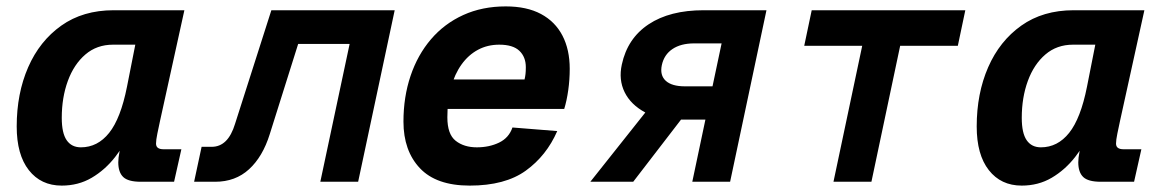

<svg xmlns="http://www.w3.org/2000/svg" viewBox="-20 -568 3640 600"><path d="M172.8 12Q108 12 70.1 -36.3Q32.2 -84.6 32.2 -172.8Q32.2 -275.8 68 -357.8Q103.8 -439.8 171.5 -487.9Q239.2 -536 335.2 -536H556.2L480.4 -191.6Q475.8 -170.2 471.7 -150.3Q467.6 -130.4 467.6 -119.6Q467.6 -110 473.7 -105.8Q479.8 -101.6 490.4 -101.6H546.8L524 0H420Q380.4 0 365 -14.9Q349.6 -29.8 349.6 -60.8Q349.6 -74.8 353.5 -93.9Q357.4 -113 363.3 -132.3Q369.2 -151.6 375.2 -166L391.2 -163.6Q371 -117.2 339.6 -77.1Q308.2 -37 266.6 -12.5Q225 12 172.8 12ZM232.8 -107.6Q285 -107.6 321.1 -152.8Q357.2 -198 376.8 -296.8L402.8 -428.4H333.2Q282.6 -428.4 246.8 -397.7Q211 -367 192 -315.1Q173 -263.2 173 -199.6Q173 -152.2 188.3 -129.9Q203.6 -107.6 232.8 -107.6Z M586.6 0 610 -109.2H641.6Q667.2 -109.2 685.4 -127.1Q703.6 -145 714.6 -181.2L828 -536H1213.4L1099.2 0H981L1072.6 -430.8H911.8L823 -148.8Q801 -78.2 758.3 -39.1Q715.6 0 652.4 0Z M1447.8 12Q1343.4 12 1292.1 -42.5Q1240.8 -97 1240.8 -188Q1240.8 -264.8 1262.9 -330.6Q1285 -396.4 1326.8 -445.3Q1368.6 -494.2 1427.8 -521.1Q1487 -548 1560.6 -548Q1626.2 -548 1670.5 -524.3Q1714.8 -500.6 1737.6 -456.8Q1760.4 -413 1760.4 -352.8Q1760.4 -319.4 1755.8 -286.5Q1751.2 -253.6 1743.2 -227.6H1362L1381.6 -319.6H1619.2Q1621.2 -328 1622.2 -336.6Q1623.2 -345.2 1623.2 -358Q1623.2 -390 1603.1 -409.2Q1583 -428.4 1540.2 -428.4Q1503.4 -428.4 1473.6 -412.4Q1443.8 -396.4 1422.3 -366.5Q1400.8 -336.6 1389.4 -294.8Q1378 -253 1378 -201.2Q1378 -148.6 1403.9 -128.1Q1429.8 -107.6 1470.2 -107.6Q1509 -107.6 1539.7 -122.4Q1570.4 -137.2 1581.4 -169.6L1721.4 -158.4Q1687.8 -81.4 1623.1 -34.7Q1558.4 12 1447.8 12Z M1824.8 0 1996.6 -216.4Q1951 -241 1931.9 -280Q1912.8 -319 1923.2 -366.4Q1940.8 -448.2 2007 -492.1Q2073.2 -536 2178.8 -536H2375.2L2261.6 0H2143.4L2184.4 -194.2H2108.2L1958.8 0ZM2120.6 -298.2H2206.6L2235 -432.4H2149Q2107.8 -432.4 2081.5 -414.8Q2055.2 -397.2 2048.2 -364.4Q2041.6 -332.8 2060.5 -315.5Q2079.4 -298.2 2120.6 -298.2Z M2584.6 0 2674.4 -424.8H2493.2L2516.6 -536H2996.6L2973.2 -424.8H2793L2703.2 0Z M3172.8 12Q3108 12 3070.1 -36.3Q3032.2 -84.6 3032.2 -172.8Q3032.2 -275.8 3068 -357.8Q3103.8 -439.8 3171.5 -487.9Q3239.2 -536 3335.2 -536H3556.2L3480.4 -191.6Q3475.8 -170.2 3471.7 -150.3Q3467.6 -130.4 3467.6 -119.6Q3467.6 -110 3473.7 -105.8Q3479.8 -101.6 3490.4 -101.6H3546.8L3524 0H3420Q3380.4 0 3365 -14.9Q3349.6 -29.8 3349.6 -60.8Q3349.6 -74.8 3353.5 -93.9Q3357.4 -113 3363.3 -132.3Q3369.2 -151.6 3375.2 -166L3391.2 -163.6Q3371 -117.2 3339.6 -77.1Q3308.2 -37 3266.6 -12.5Q3225 12 3172.8 12ZM3232.8 -107.6Q3285 -107.6 3321.1 -152.8Q3357.2 -198 3376.8 -296.8L3402.8 -428.4H3333.2Q3282.6 -428.4 3246.8 -397.7Q3211 -367 3192 -315.1Q3173 -263.2 3173 -199.6Q3173 -152.2 3188.3 -129.9Q3203.6 -107.6 3232.8 -107.6Z"/></svg>

Font: Geist Mono
Style: Italic
Weight: 400
Italic angle: -12°
Monospace: yes
Designer: Basement.studio, Andrés Briganti, Mateo Zaragoza
Foundry: Basement.studio, Vercel, Andrés Briganti, Guido Ferreyra, Mateo Zaragoza
Version: Version 1.500